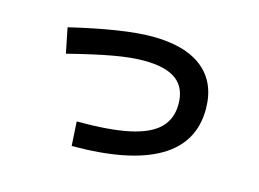

<svg xmlns="http://www.w3.org/2000/svg" viewBox="-74 -650 1012 751"><g transform="rotate(15 432.0 -274.5)"><path d="M626 -293Q626 -358.9 583.3 -390.9Q540.5 -422.9 452.1 -422.9Q400.4 -422.9 329.8 -410.4Q259.3 -397.9 149.4 -370.1L128.9 -471.7Q343.3 -522.5 459 -522.5Q592.8 -522.5 663.6 -465.6Q734.4 -408.7 734.4 -301.8Q734.4 -165.5 616 -96.4Q497.6 -27.3 264.6 -27.3L258.8 -125Q390.1 -124.5 470.7 -141.8Q551.3 -159.2 588.6 -196.3Q626 -233.4 626 -293Z"/></g></svg>

Font: Pretendard GOV SemiBold
Style: Regular
Weight: 600
Designer: Base glyphs from Inter by Rasmus Andersson; Hangeul glyphs from Noto Sans CJK(Source Han Sans) by Jang Soo-young and Kan
Foundry: Kil Hyung-jin
Version: Version 1.309